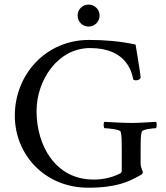

<svg xmlns="http://www.w3.org/2000/svg" viewBox="-20 -829 740 854"><path d="M521.5 -170.9V-72.3C521.5 -65.4 520.5 -60.5 514.6 -57.6C485.4 -43 447.3 -30.3 396.5 -30.3C225.6 -30.3 142.6 -182.6 142.6 -335C142.6 -471.7 236.3 -615.2 380.9 -615.2C543.9 -615.2 566.4 -506.8 572.3 -476.6C574.2 -473.6 579.1 -471.7 585 -471.7C594.7 -471.7 605.5 -476.6 605.5 -486.3C605.5 -496.1 583 -630.9 583 -630.9C510.7 -646.5 440.4 -651.4 376 -651.4C183.6 -651.4 45.9 -497.1 45.9 -314.5C45.9 -141.6 178.7 5.9 372.1 5.9C501 5.9 553.7 -22.5 595.7 -44.9C612.3 -53.7 615.2 -56.6 615.2 -62.5C615.2 -72.3 605.5 -81.1 605.5 -101.6V-170.9C605.5 -200.2 605.5 -227.5 610.4 -243.2C613.3 -253.9 662.1 -258.8 673.8 -258.8C677.7 -263.7 678.7 -282.2 673.8 -287.1C633.8 -285.2 602.5 -282.2 564.5 -282.2C526.4 -282.2 484.4 -285.2 444.3 -287.1C439.5 -282.2 440.4 -263.7 444.3 -258.8C456.1 -258.8 513.7 -253.9 516.6 -243.2C521.5 -227.5 521.5 -200.2 521.5 -170.9ZM325.2 -759.8C325.2 -732.4 346.7 -710.9 374 -710.9C401.4 -710.9 422.9 -732.4 422.9 -759.8C422.9 -787.1 401.4 -808.6 374 -808.6C346.7 -808.6 325.2 -787.1 325.2 -759.8Z"/></svg>

Font: Crimson
Style: Roman
Weight: 400
Version: Version 0.2